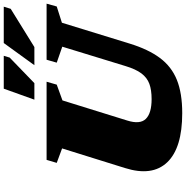

<svg xmlns="http://www.w3.org/2000/svg" viewBox="-4 -971 990 1022"><g transform="rotate(-90 491.0 -460.0)"><path d="M360.5 -278Q339 -210 369 -179Q399 -148 474.5 -148Q523 -148 555.8 -160Q588.5 -172 611.2 -202.2Q634 -232.5 650.5 -287.5L753.5 -623.5L668.5 -653L684 -707H982.5L967.5 -653L881 -625.5L770 -265Q739.5 -165.5 693.5 -103.8Q647.5 -42 576.8 -13.5Q506 15 400 15Q214 15 138 -65Q62 -145 107.5 -289.5L212 -624.5L135 -653L151 -707H567L551.5 -653L467.5 -622.5ZM655 -772 773 -935H966.5L955 -898L751.5 -772ZM471.5 -772 530 -935H705L695.5 -903.5L559.5 -772Z"/></g></svg>

Font: Newsreader Caption ExtraBold
Style: Italic
Weight: 800
Italic angle: -17°
Designer: Hugues Gentile
Foundry: Production Type
Version: Version 1.001